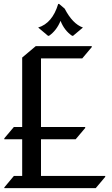

<svg xmlns="http://www.w3.org/2000/svg" viewBox="-20 -977 581 997"><path d="M282.2 -956.5H287.1L315.9 -932.1Q356.9 -853 410.6 -834L359.4 -791H354.5Q314 -818.4 294.4 -868.7Q273.4 -817.9 234.4 -791H229.5L178.2 -834Q252 -856.4 282.2 -956.5ZM2.4 0V-3.9L52.2 -63.5H95.2V-253.9H2.4V-258.8L51.8 -317.4H95.2V-678.2L165.5 -737.3H456.5V-732.4L407.2 -673.8H192.9V-317.4H422.4V-312.5L373 -253.9H192.9V-63.5H526.4V-58.6L477.1 0Z"/></svg>

Font: Gothica
Style: Book
Weight: 400
Designer: Wojciech Kalinowski "wmk69" (wmk69@o2.pl)
Foundry: Wojciech Kalinowski "wmk69" (wmk69@o2.pl)
Version: Version 2.1.0; 2021-05-14